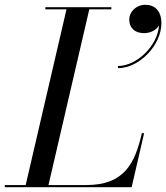

<svg xmlns="http://www.w3.org/2000/svg" viewBox="-65 -780 692 800"><path d="M473.5 -698C473.5 -667.5 493 -642 536 -642C562 -642 586 -654.5 597.5 -674C592 -588.5 504 -505 426.5 -505V-496C516.5 -496 607.5 -593 607.5 -683C607.5 -735.5 579.5 -760 540.5 -760C502.5 -760 473.5 -731 473.5 -698ZM483.5 0 535.5 -225H526C497 -98 452 -9 295 -9H137L307 -741H399V-750H124V-741H212L42 -9H-45V0Z"/></svg>

Font: Bodoni* 24pt
Style: Italic
Weight: 400
Italic angle: -13°
Version: Version 2.3